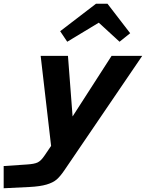

<svg xmlns="http://www.w3.org/2000/svg" viewBox="-116 -778 786 1034"><path d="M208 -609.9 400.9 -757.8H462.9L585 -599.1L527.8 -553.2L416 -655.8L246.1 -553.2ZM230 140.1Q208 172.4 188.7 189Q169.4 205.6 134.8 215.8Q100.1 226.1 43 229L-96.2 235.8V116.2L27.8 107.9Q68.4 105.5 86.4 96.9Q104.5 88.4 123 61L159.2 7.8L103 -477.1H250L274.9 -150.9L484.9 -477.1H649.9Z"/></svg>

Font: IntelOne Mono Bold
Style: Italic
Weight: 700
Italic angle: -16°
Designer: Fred Shallcrass
Foundry: Frere-Jones Type LLC
Version: Version 1.200;hotconv 1.1.0;makeotfexe 2.6.0;FJTRelease1.2